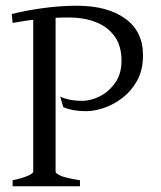

<svg xmlns="http://www.w3.org/2000/svg" viewBox="-20 -650 563 670"><path d="M280 -262Q234 -262 201 -276L190 -313Q210 -304 229 -301Q248 -298 266 -298Q296 -298 327.5 -313.5Q359 -329 381.5 -360.5Q404 -392 404 -438Q404 -491 379 -524.5Q354 -558 312.5 -573.5Q271 -589 222 -589Q170 -589 121 -584Q72 -579 24 -570L21 -601Q67 -613 128.5 -621.5Q190 -630 249 -630Q354 -630 416.5 -585.5Q479 -541 479 -457Q479 -406 459 -369.5Q439 -333 408 -309Q377 -285 343 -273.5Q309 -262 280 -262ZM24 0V-21Q58 -28 77 -36.5Q96 -45 96 -51V-591H174V-51Q174 -45 191 -37Q208 -29 259 -21V0Z"/></svg>

Font: ChillKai
Style: Regular
Weight: 400
Designer: ChillType
Foundry: 寒蝉字型
Version: Version 2.000